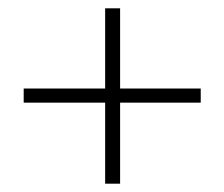

<svg xmlns="http://www.w3.org/2000/svg" viewBox="-20 -552 540 462"><path d="M463 -339V-305H269V-110H233V-305H37V-339H233V-532H269V-339Z"/></svg>

Font: Blinker ExtraLight
Style: Regular
Weight: 200
Designer: Juergen Huber
Foundry: supertype
Version: Version 1.017;hotconv 1.0.117;makeotfexe 2.5.65602